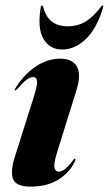

<svg xmlns="http://www.w3.org/2000/svg" viewBox="-20 -665 393 694"><path d="M192 -44.5Q202 -44.5 213.8 -53Q225.5 -61.5 242.5 -84Q248.5 -92 250.5 -91.5Q255.5 -91.5 249.5 -79Q230.5 -40.5 190.5 -15.5Q150.5 9.5 90 9.5Q39 9.5 27.8 -16.5Q16.5 -42.5 33 -96L104.5 -322.5Q115.5 -358 113.8 -372.2Q112 -386.5 100.5 -386.5Q90 -386.5 77.2 -377.5Q64.5 -368.5 42.5 -343.5Q37 -338 34.5 -338Q31 -338.5 35.5 -345.5Q64.5 -393.5 107.2 -423.2Q150 -453 198 -453Q241 -453 257.5 -425Q274 -397 257 -341L186.5 -115Q173.5 -73 177 -58.8Q180.5 -44.5 192 -44.5ZM224 -570Q262.4 -570 290.8 -588Q319.3 -606 344.9 -640.5Q347.1 -645 350.2 -645Q354.6 -645 352.4 -637.5Q329.9 -561.5 290.2 -523.8Q250.5 -486 204.6 -486Q160.1 -486 137.4 -523.8Q114.7 -561.5 127 -637.5Q127.9 -645 132.3 -645Q134.9 -645 135.8 -640.5Q146 -603 168 -586.5Q190.1 -570 224 -570Z"/></svg>

Font: Fraunces 144pt
Style: Bold Italic
Weight: 700
Italic angle: -16°
Version: Version 1.000;[b76b70a41]